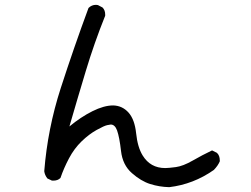

<svg xmlns="http://www.w3.org/2000/svg" viewBox="-20 -736 1040 794"><path d="M680 38Q639 37 601 25Q563 13 525 -20.5Q487 -54 480.5 -111.5Q474 -169 464 -197Q455 -221 438 -221Q436 -221 423.5 -218.5Q411 -216 379.5 -198.5Q348 -181 317.5 -151.5Q287 -122 265.5 -81.5Q244 -41 230 0Q219 11 201 11H195L176 2Q165 -12 163 -28Q177 -204 231 -371Q285 -538 346 -703Q359 -716 377 -716L385 -715L404 -705Q415 -694 415 -676V-671Q370 -559 335 -443Q300 -327 267 -213Q314 -252 362 -276Q410 -300 448 -300Q486 -299 511.5 -270.5Q537 -242 543 -184.5Q549 -127 570 -93Q602 -41 663 -41Q677 -41 707 -45Q737 -49 777 -72Q817 -95 857 -114L877 -104Q889 -93 889 -72V-69Q881 -50 864 -33Q780 26 680 38Z"/></svg>

Font: Xiaolai SC
Style: Regular
Weight: 400
Designer: Nozomi Seto 瀬戸のぞみ
Version: Version 3.11;December 4, 2020;FontCreator 13.0.0.2613 64-bit